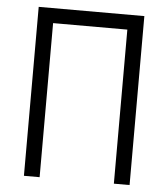

<svg xmlns="http://www.w3.org/2000/svg" viewBox="-51 -739 688 785"><g transform="rotate(5 293.0 -346.5)"><path d="M445.3 0H509.8V-693.4H76.2V0H140.6V-632.3H445.3Z"/></g></svg>

Font: Cascadia Mono Light
Style: Regular
Weight: 300
Monospace: yes
Designer: Aaron Bell
Foundry: Saja Typeworks
Version: Version 2404.023